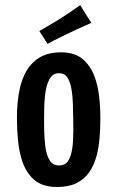

<svg xmlns="http://www.w3.org/2000/svg" viewBox="-20 -736 468 766"><path d="M207.8 10Q148 10 114.4 -20.4Q80.8 -50.8 65.6 -102.6Q55.6 -136.8 51.6 -178.6Q47.6 -220.4 47.6 -267Q47.6 -298.8 50.4 -327.7Q53.2 -356.6 59 -382.6Q64.8 -408.6 74.4 -430.6Q93.2 -475.4 129.7 -501.3Q166.2 -527.2 224.4 -527.2Q277.8 -527.2 309.7 -500.4Q341.6 -473.6 358 -428.6Q370 -395.4 375.2 -353.2Q380.4 -311 380.4 -263.6Q380.4 -221.8 377.1 -184.1Q373.8 -146.4 365.4 -114.6Q355.2 -76.2 335.4 -48.2Q315.6 -20.2 284.7 -5.1Q253.8 10 207.8 10ZM215.4 -76Q240.4 -76 252.4 -95Q264.4 -114 268.4 -145.6Q270.6 -160.8 271.5 -177.6Q272.4 -194.4 272.6 -213.3Q272.8 -232.2 272.2 -252.4Q271.6 -288.4 270.8 -319.9Q270 -351.4 266 -375.4Q261 -408 249.4 -426Q237.8 -444 215.4 -444Q201.8 -444 192.3 -437.3Q182.8 -430.6 176.4 -418.5Q170 -406.4 165.4 -389.2Q161.4 -372.4 159.2 -350.9Q157 -329.4 156.4 -305.1Q155.8 -280.8 155.8 -255.2Q155.8 -235.6 156.2 -216.5Q156.6 -197.4 158 -180.5Q159.4 -163.6 161.2 -148.4Q166.2 -115.2 178.6 -95.6Q191 -76 215.4 -76ZM169.8 -561 137 -612.2Q149.8 -619.4 163 -627.3Q176.2 -635.2 189.9 -643.3Q203.6 -651.4 217.2 -659.6Q231.4 -668.8 245.3 -677.9Q259.2 -687 273.1 -696.7Q287 -706.4 299.8 -715.6L344.2 -644.8Q328.4 -637.6 312.7 -630.5Q297 -623.4 281.9 -616.8Q266.8 -610.2 252.2 -602.6Q238.2 -596 224.1 -589.1Q210 -582.2 196.6 -575.3Q183.2 -568.4 169.8 -561Z"/></svg>

Font: Truculenta
Style: Regular
Weight: 400
Designer: Ivan Castro, Eva Sanz & Omnibus-Type Team
Foundry: Omnibus-Type
Version: Version 1.002